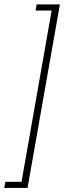

<svg xmlns="http://www.w3.org/2000/svg" viewBox="-68 -736 300 896"><path d="M-48 141H60.5L211.5 -715.5H103L98 -687H173L32.5 112.5H-43Z"/></svg>

Font: Anybody Condensed ExtraLight
Style: Italic
Weight: 250
Width: 3
Italic angle: -10°
Version: Version 1.113;gftools[0.9.25]